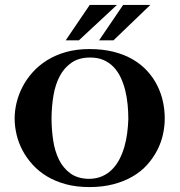

<svg xmlns="http://www.w3.org/2000/svg" viewBox="-20 -740 725 775"><path d="M39.1 -262.2Q39.1 -293 46.9 -325.4Q54.7 -357.9 70.8 -389.2Q86.9 -420.4 111.6 -448Q136.2 -475.6 169.7 -496.6Q203.1 -517.6 245.8 -529.8Q288.6 -542 340.8 -542Q395.5 -542 439.2 -530.8Q482.9 -519.5 516.6 -499.8Q550.3 -480 574.7 -453.1Q599.1 -426.3 614.7 -395Q630.4 -363.8 637.7 -329.8Q645 -295.9 645 -262.2Q645 -230 637.7 -197Q630.4 -164.1 614.5 -133.3Q598.6 -102.5 574.5 -75.4Q550.3 -48.3 516.4 -28.3Q482.4 -8.3 438.7 3.4Q395 15.1 340.8 15.1Q288.6 15.1 246.1 3.7Q203.6 -7.8 170.2 -27.8Q136.7 -47.9 112.1 -75Q87.4 -102.1 71 -132.8Q54.7 -163.6 46.9 -196.8Q39.1 -230 39.1 -262.2ZM188 -264.2Q188 -217.8 194.6 -173.8Q201.2 -129.9 218 -95.7Q234.9 -61.5 263.9 -40.3Q293 -19 337.9 -18.1Q367.7 -18.1 391.1 -28.1Q414.6 -38.1 432.1 -55.7Q449.7 -73.2 461.9 -96.7Q474.1 -120.1 481.9 -147Q489.7 -173.8 493.4 -202.6Q497.1 -231.4 498 -259.8Q498 -288.6 495.1 -318.4Q492.2 -348.1 485.4 -375.7Q478.5 -403.3 467 -427.5Q455.6 -451.7 438.5 -469.5Q421.4 -487.3 398.2 -497.6Q375 -507.8 344.2 -507.8Q299.3 -507.8 269.5 -487.5Q239.7 -467.3 221.7 -433.6Q203.6 -399.9 196 -355.7Q188.5 -311.5 188 -264.2ZM586.9 -720.2 438 -577.1H379.9L477.1 -720.2ZM452.1 -720.2 298.3 -577.1H245.1L342.3 -720.2Z"/></svg>

Font: Uncial Antiqua
Style: Regular
Weight: 400
Version: Version 1.000